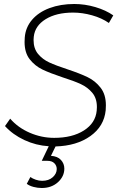

<svg xmlns="http://www.w3.org/2000/svg" viewBox="-20 -727 636 961"><path d="M149 -543Q148 -537 148 -527Q148 -484 170.5 -457Q193 -430 226.5 -414.5Q260 -399 318 -380Q381 -359 419 -340.5Q457 -322 483.5 -288Q510 -254 510 -200Q510 -184 509 -175Q501 -95 432.5 -46Q364 3 258 6L235 53Q268 55 285 73.5Q302 92 302 117Q302 156 270 185Q238 214 189 214Q168 214 147.5 208.5Q127 203 114 193L132 159Q143 167 159 172.5Q175 178 191 178Q224 178 244 160Q264 142 264 119Q264 102 252 90Q240 78 218 78H189L224 5Q160 1 102 -26Q44 -53 5 -96L31 -133Q70 -88 129 -62.5Q188 -37 251 -37Q342 -37 400 -74Q458 -111 464 -173Q465 -179 465 -191Q465 -235 442 -262.5Q419 -290 384.5 -306Q350 -322 293 -340Q230 -361 192.5 -379Q155 -397 129 -430Q103 -463 103 -517Q103 -532 104 -540Q108 -590 140.5 -628Q173 -666 228 -686.5Q283 -707 352 -707Q405 -707 457.5 -691.5Q510 -676 547 -650L525 -612Q489 -637 440.5 -650.5Q392 -664 346 -664Q262 -664 208.5 -631Q155 -598 149 -543Z"/></svg>

Font: Gontserrat ExtraLight
Style: Italic
Weight: 275
Italic angle: -11.3°
Designer: Julieta Ulanovsky
Foundry: Julieta Ulanovsky
Version: Version 6.001